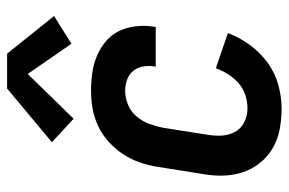

<svg xmlns="http://www.w3.org/2000/svg" viewBox="-156 -648 812 540"><g transform="rotate(-90 250.0 -378.0)"><path d="M215 8Q185 8 156 2.5Q127 -3 102.5 -17.5Q78 -32 60.5 -54.5Q43 -77 34.5 -104.5Q26 -132 26 -162Q26 -192 32 -222L51 -342Q55 -367 63.5 -391.5Q72 -416 86.5 -438Q101 -460 121.5 -478.5Q142 -497 165.5 -508Q189 -519 214.5 -523.5Q240 -528 265 -528Q290 -528 315 -524.5Q340 -521 362.5 -511.5Q385 -502 403.5 -486.5Q422 -471 432.5 -449.5Q443 -428 446 -403Q449 -378 445 -352Q445 -350 444.5 -348.5Q444 -347 444 -346H332Q333 -347 333 -347.5Q333 -348 333 -349Q336 -365 333 -381.5Q330 -398 320.5 -409.5Q311 -421 296 -426.5Q281 -432 265 -432Q245 -432 225.5 -424Q206 -416 192.5 -400Q179 -384 172 -365Q165 -346 161 -327L142 -207Q138 -185 138.5 -164Q139 -143 148 -125Q157 -107 175.5 -97.5Q194 -88 215 -88Q234 -88 252.5 -94Q271 -100 286 -113Q301 -126 311.5 -143Q322 -160 328 -177L427 -143Q415 -111 394 -82Q373 -53 344.5 -32Q316 -11 282 -1.5Q248 8 215 8ZM186 -577 120 -638 271 -764H369L475 -632L397 -583L312 -706Z"/></g></svg>

Font: Iosevka SS04
Style: Bold Italic
Weight: 700
Italic angle: -9°
Monospace: yes
Designer: Belleve Invis
Foundry: Belleve Invis
Version: Version 19.0.0; ttfautohint (v1.8.4)